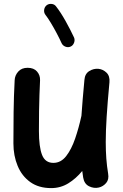

<svg xmlns="http://www.w3.org/2000/svg" viewBox="-20 -901 629 985"><path d="M541.5 -479Q531.7 -374.5 527.1 -301.5Q522.5 -228.5 522.5 -173.3Q522.5 -127 525.4 -88.1Q528.3 -49.3 534.7 -10.3Q540 19.5 524.7 37.6Q509.3 55.7 487.3 61Q461.9 66.9 437 54.7Q412.1 42.5 406.7 9.8Q403.8 -7.3 401.9 -23.9Q370.1 15.1 330.3 39.6Q290.5 64 242.7 64Q178.7 64 135.5 33.2Q92.3 2.4 70.6 -49.8Q48.8 -102.1 48.8 -165.5Q48.8 -243.7 49.8 -325.4Q50.8 -407.2 55.2 -489.7Q56.2 -514.2 73.5 -533.7Q90.8 -553.2 121.6 -553.2Q153.3 -553.2 169.9 -534.2Q186.5 -515.1 185.5 -489.7Q183.6 -451.2 182.4 -413.6Q181.2 -376 180.4 -331.8Q179.7 -287.6 179.7 -228.5Q179.7 -147 195.8 -106.2Q211.9 -65.4 253.9 -65.4Q292.5 -65.4 319.6 -100.3Q346.7 -135.3 365.5 -190.2Q384.3 -245.1 397.5 -305.7L397.9 -308.1Q400.4 -347.2 404.3 -392.6Q408.2 -438 413.1 -491.2Q415.5 -522.5 438 -536.4Q460.4 -550.3 485.4 -547.9Q508.8 -545.4 526.6 -528.1Q544.4 -510.7 541.5 -479ZM219.2 -874Q230 -882.3 244.6 -880.9Q259.3 -879.4 267.6 -868.2Q292 -836.9 316.9 -792.2Q341.8 -747.6 359.9 -708.5Q365.2 -695.8 359.9 -681.6Q354.5 -667.5 342.3 -662.1Q329.6 -656.2 315.7 -661.6Q301.8 -667 295.9 -679.7Q285.2 -703.6 270.5 -731.2Q255.9 -758.8 240.7 -783.9Q225.6 -809.1 212.9 -825.2Q204.6 -836.4 206.5 -850.8Q208.5 -865.2 219.2 -874Z"/></svg>

Font: Mikhak-FD Bold
Style: Regular
Weight: 700
Designer: Amin Abedi
Version: Version 3.3